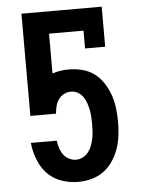

<svg xmlns="http://www.w3.org/2000/svg" viewBox="-53 -777 606 827"><g transform="rotate(-5 250.0 -363.5)"><path d="M252 8Q218 8 184.5 -2.5Q151 -13 126 -36Q101 -59 86.5 -90.5Q72 -122 66 -155L63 -177H175V-176Q177 -160 182 -144.5Q187 -129 196.5 -116Q206 -103 220.5 -95.5Q235 -88 252 -88Q267 -88 281 -95.5Q295 -103 304.5 -115.5Q314 -128 319.5 -143Q325 -158 328 -173Q331 -188 332 -204Q333 -220 333 -235Q333 -251 332 -266.5Q331 -282 328 -297Q325 -312 320 -326.5Q315 -341 306 -354Q297 -367 283.5 -374.5Q270 -382 254 -382Q238 -382 223.5 -374.5Q209 -367 200 -354Q191 -341 187 -325Q183 -309 182 -293H71V-735H418V-562H331V-639H182V-467Q199 -473 217.5 -475.5Q236 -478 254 -478Q283 -478 312 -470.5Q341 -463 364 -445.5Q387 -428 403 -403Q419 -378 428.5 -350.5Q438 -323 441.5 -294Q445 -265 445 -235Q445 -206 441.5 -176.5Q438 -147 428.5 -119.5Q419 -92 402.5 -67Q386 -42 362 -24.5Q338 -7 309.5 0.5Q281 8 252 8Z"/></g></svg>

Font: Iosevka Gothic
Style: Bold
Weight: 700
Monospace: yes
Designer: Belleve Invis
Foundry: Belleve Invis
Version: Version 15.5.1; ttfautohint (v1.8.4)